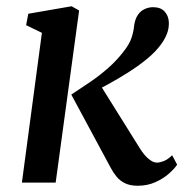

<svg xmlns="http://www.w3.org/2000/svg" viewBox="-20 -584 595 614"><path d="M50 0 114 -479 63.5 -503.5 70.5 -540 209 -564 233 -550.5 158 0ZM420.5 10Q396.5 10 380.2 2.2Q364 -5.5 353 -18.8Q342 -32 334 -47.5L208 -281.5Q241 -303 270.8 -323.5Q300.5 -344 326.5 -367Q352.5 -390 373.5 -417Q394 -442.5 400.8 -463.5Q407.5 -484.5 409 -502.5Q412 -523.5 421 -536.5Q430 -549.5 443 -555.2Q456 -561 469.5 -561Q494 -561 506.8 -546.8Q519.5 -532.5 520 -511.5Q520.5 -492.5 513.5 -475Q506.5 -457.5 494.5 -441.5Q477 -417.5 448.8 -394.5Q420.5 -371.5 389 -351.8Q357.5 -332 328.8 -316.2Q300 -300.5 281 -290.5L291.5 -327L427 -110Q440 -89 454.5 -76.5Q469 -64 481.5 -64Q491 -64 503.5 -68.8Q516 -73.5 530.5 -87.5L546.5 -57.5Q538 -44.5 520.2 -28.8Q502.5 -13 477 -1.5Q451.5 10 420.5 10Z"/></svg>

Font: Merriweather 28pt Medium
Style: Italic
Weight: 500
Italic angle: -7.8°
Version: Version 2.101